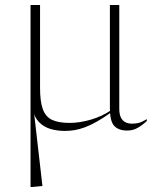

<svg xmlns="http://www.w3.org/2000/svg" viewBox="-20 -513 618 767"><path d="M102 -493H140V-161.5Q140 -107 151.2 -76.5Q162.5 -46 188.2 -34Q214 -22 258.5 -22Q299 -22 344.5 -35.5Q390 -49 425.5 -74L427.5 -66.5Q394 -42.5 367.5 -27.5Q341 -12.5 319.2 -4.5Q297.5 3.5 278.2 6.8Q259 10 239 10Q208 10 181.2 2Q154.5 -6 135.8 -25.2Q117 -44.5 110.5 -77.5L114 -79.5L149.5 230L107 234H102ZM456.5 -79Q456.5 -55.5 463.5 -42.5Q470.5 -29.5 482 -24.2Q493.5 -19 507 -19Q523 -19 535 -22.2Q547 -25.5 566.5 -37V-29.5Q547.5 -12 529.2 -1.8Q511 8.5 488.5 8.5Q453.5 8.5 436.2 -10.2Q419 -29 419 -81V-493H456.5Z"/></svg>

Font: Newsreader 60pt ExtraLight
Style: Regular
Weight: 250
Designer: Hugues Gentile
Foundry: Production Type
Version: Version 1.003